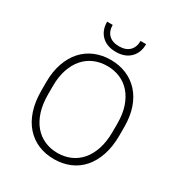

<svg xmlns="http://www.w3.org/2000/svg" viewBox="-206 -1044 1123 1194"><g transform="rotate(30 355.0 -447.0)"><path d="M355 6Q293 6 242 -15.5Q191 -37 153.5 -79Q116 -121 95.5 -182.5Q75 -244 75 -325V-385Q75 -461 96 -521Q117 -581 154 -622Q191 -663 242.5 -684.5Q294 -706 355 -706Q416 -706 467.5 -684.5Q519 -663 556.5 -622Q594 -581 614.5 -521.5Q635 -462 635 -385V-325Q635 -245 614 -183Q593 -121 556 -79Q519 -37 467.5 -15.5Q416 6 355 6ZM355 -38Q405 -38 447.5 -56.5Q490 -75 521 -111Q552 -147 569.5 -200.5Q587 -254 587 -325V-385Q587 -452 569.5 -503.5Q552 -555 521 -590.5Q490 -626 447.5 -644Q405 -662 355 -662Q305 -662 262.5 -644Q220 -626 189 -590.5Q158 -555 140.5 -503.5Q123 -452 123 -385V-325Q123 -254 140.5 -200.5Q158 -147 189 -111Q220 -75 262.5 -56.5Q305 -38 355 -38ZM355 -764Q290 -764 252.5 -801Q215 -838 215 -900H255Q255 -855 281 -829.5Q307 -804 355 -804Q403 -804 429 -829.5Q455 -855 455 -900H495Q495 -838 457.5 -801Q420 -764 355 -764Z"/></g></svg>

Font: PT Root UI Light
Style: Regular
Weight: 300
Designer: Vitaly Kuzmin
Foundry: ParaType Ltd.
Version: Version 2.000G